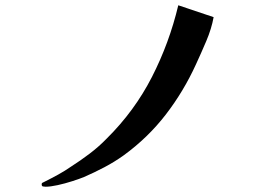

<svg xmlns="http://www.w3.org/2000/svg" viewBox="-20 -709 1040 728"><path d="M790 -644 656 -689Q622 -546 556 -417Q490 -288 385 -184Q355 -153 320 -126.5Q285 -100 249 -77Q226 -61 201.5 -47.5Q177 -34 151 -21Q146 -19 141 -16Q138 -15 138 -10Q138 -3 143 -2Q148 -1 153 -1Q171 -1 198.5 -7Q226 -13 254 -22Q282 -31 299 -38Q338 -55 376 -75Q414 -95 449 -120Q541 -187 608.5 -274.5Q676 -362 723 -465Q742 -506 762 -553Q782 -600 790 -644Z"/></svg>

Font: UoqMunThenKhung
Style: Regular
Weight: 400
Designer: Font-Kai, 金井和夫, 宇文滿月
Foundry: Kazuo Kanai, Moonlit Owen
Version: Version 1.197